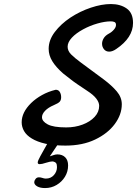

<svg xmlns="http://www.w3.org/2000/svg" viewBox="-20 -725 691 969"><path d="M310.5 9.8Q251 9.8 209.2 0.2Q167.5 -9.3 140.6 -25.9Q113.8 -42 101.6 -63.2Q89.4 -84.5 89.4 -107.9Q89.4 -158.2 137.2 -205.1Q160.2 -227.5 191.7 -245.1Q223.1 -262.7 261.2 -272Q275.4 -272 282 -260.5Q288.6 -249 288.6 -234.4Q288.6 -220.2 281.7 -212.2Q274.9 -204.1 250.5 -193.8Q223.1 -182.1 207.5 -165.8Q191.9 -149.4 191.9 -133.3Q191.9 -112.8 220.5 -97.4Q249 -82 314 -82Q358.9 -82 396.7 -96.2Q434.6 -110.4 457.5 -135Q480.5 -159.7 480.5 -190.9Q480.5 -208.5 465.8 -227.5Q451.2 -246.6 419.4 -267.1Q391.1 -285.6 369.9 -300.3Q348.6 -314.9 334.5 -326.2L298.3 -354.5Q261.7 -386.7 243.7 -416.5Q225.6 -446.3 225.6 -478.5Q225.6 -522.5 256.3 -563.2Q287.1 -604 335.4 -636.2Q383.8 -668 438.5 -686.3Q493.2 -704.6 539.6 -704.6Q587.4 -704.6 619.4 -682.1Q651.4 -659.7 651.4 -609.4Q651.4 -534.7 566.4 -477.5Q547.4 -464.4 531.2 -464.4Q514.6 -464.4 504.9 -476.3Q495.1 -488.3 495.1 -504.4Q495.1 -518.1 503.2 -531.7Q511.2 -545.4 529.3 -555.2Q543.5 -562.5 554.4 -575Q565.4 -587.4 565.4 -599.1Q565.4 -610.4 557.9 -613.8Q550.3 -617.2 539.6 -617.2Q509.3 -617.2 471.7 -606.4Q434.1 -595.7 399.9 -577.1Q363.8 -557.6 342.5 -534.7Q321.3 -511.7 321.3 -489.3Q321.3 -468.3 338.6 -450.7Q356 -433.1 387.7 -409.7L502 -325.2Q543.9 -293.9 569.3 -263.9Q594.7 -233.9 594.7 -198.7Q594.7 -147 559.3 -99.1Q523.9 -51.3 460.2 -20.8Q396.5 9.8 310.5 9.8ZM207.5 224.1Q182.6 224.1 167.7 215.6Q152.8 207 152.8 194.3Q152.8 187 159.2 178.5Q165.5 169.9 176.3 169.9Q184.6 169.9 193.8 172.9Q202.6 176.3 211.4 176.3Q236.3 176.3 252 158.7Q267.6 141.1 267.6 118.2Q267.6 104 262.9 98.1Q258.3 92.3 247.6 89.8Q231.4 89.8 211.4 96.7Q191.4 103.5 180.2 103.5Q170.4 103.5 170.4 95.2Q170.4 86.9 183.1 64L218.8 0H274.4L231.4 64L251 57.6Q260.7 54.2 269.5 54.2Q294.4 54.2 309.1 68.8Q323.7 83.5 323.7 109.9Q323.7 141.1 307.9 167Q292 192.9 265.6 208.5Q239.3 224.1 207.5 224.1Z"/></svg>

Font: Damion
Style: Regular
Weight: 400
Designer: Vernon Adams
Foundry: Vernon Adams
Version: Version 1.100; ttfautohint (v1.8.4.7-5d5b)